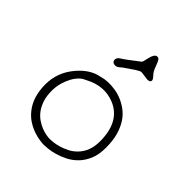

<svg xmlns="http://www.w3.org/2000/svg" viewBox="-212 -967 1047 1047"><g transform="rotate(45 311.0 -444.0)"><path d="M120.1 -136.7Q71.3 -196.8 71.3 -293.9Q71.3 -386.7 132.8 -458.5Q189 -524.9 256.8 -536.1Q299.8 -549.3 357.9 -540.5Q413.6 -531.7 460.9 -497.1Q515.1 -458 538.1 -378.9Q549.8 -337.4 549.8 -283.2Q549.8 -229 533.7 -191.7Q517.6 -154.3 492.7 -129.2Q467.8 -104 438 -89.1Q408.2 -74.2 380.4 -66.4Q352.5 -58.6 330.6 -56.4Q308.6 -54.2 298.3 -54.2Q288.1 -54.2 266.6 -57.1Q245.1 -60.1 219.7 -68.6Q194.3 -77.1 168 -93.5Q141.6 -109.9 120.1 -136.7ZM456.5 -160.6Q502.4 -207.5 502.4 -283.7Q502.4 -439.5 390.6 -483.4Q305.2 -516.6 215.8 -469.2Q203.6 -462.9 194.3 -458.5Q159.7 -434.6 138.7 -383.3Q120.6 -339.4 120.6 -296.1Q120.6 -252.9 130.6 -222.9Q140.6 -192.9 156.5 -171.4Q172.4 -149.9 192.4 -136Q212.4 -122.1 232.4 -114Q252.4 -106 270.5 -102.8Q288.6 -99.6 298.3 -99.6Q308.1 -99.6 325.9 -101.6Q343.8 -103.5 366 -109.9Q388.2 -116.2 412.4 -128.2Q436.5 -140.1 456.5 -160.6ZM446.3 -705.1 397.9 -711.4Q390.1 -711.4 384.3 -708.7Q378.4 -706.1 363.8 -696.8Q349.1 -687.5 335.4 -677.7Q301.3 -654.8 295.4 -648.9Q281.7 -635.3 268.6 -635.3Q255.4 -635.3 249.3 -641.6Q243.2 -647.9 243.2 -655.3Q243.2 -672.9 262.2 -683.6Q280.8 -694.3 355.5 -752.4Q360.4 -755.4 365.7 -783.7Q376 -832.5 396 -832.5Q407.2 -832.5 412.6 -823.7Q418 -814.9 422.9 -801.8Q427.7 -788.6 434.1 -773.2Q440.4 -757.8 449.7 -748Q468.3 -728.5 468.3 -720.2Q468.3 -705.1 446.3 -705.1Z"/></g></svg>

Font: Snowburst One
Style: Regular
Weight: 400
Designer: Annet Stirling
Foundry: Annet Stirling
Version: Version 1.001